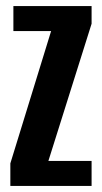

<svg xmlns="http://www.w3.org/2000/svg" viewBox="-20 -611 334 631"><path d="M14 0V-74L148 -509H24V-591H281V-533L139 -82H281V0Z"/></svg>

Font: Alumni Sans Thin
Style: Bold
Weight: 700
Version: Version 1.018